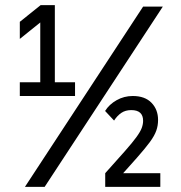

<svg xmlns="http://www.w3.org/2000/svg" viewBox="-20 -732 709 752"><path d="M57.6 -356V-409.7H137.7V-644L57.6 -579.6V-646.5L139.2 -711.9H194.8V-409.7H273.9V-356ZM77.6 0 540.5 -706.1H617.7L154.8 0ZM392.1 0V-53.7L469.2 -140.1Q499 -173.8 514.4 -195.1Q529.8 -216.3 535.2 -231Q540.5 -245.6 540.5 -258.8Q540.5 -300.8 494.1 -300.8Q471.2 -300.8 455.1 -289.8Q439 -278.8 426.8 -259.8L391.6 -297.4Q407.7 -323.2 436.8 -339.6Q465.8 -356 500 -356Q547.9 -356 573.5 -329.3Q599.1 -302.7 599.1 -262.2Q599.1 -239.7 592 -220Q585 -200.2 566.9 -175.5Q548.8 -150.9 515.6 -113.3L462.4 -53.7H607.9V0Z"/></svg>

Font: Kay Pho Du Medium
Style: Regular
Weight: 500
Designer: Victor Gaultney, Khu Oo Reh
Foundry: SIL International
Version: Version 3.000